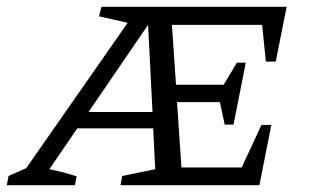

<svg xmlns="http://www.w3.org/2000/svg" viewBox="-56 -544 912 564"><path d="M-36 0 -31 -27 21 -50 319 -477 235 -496 242 -524H786L754 -363H725L714 -471H449L461 -295H601L640 -360H666L630 -178H604L590 -244H464L477 -52H654L712 -177H741L706 0H298L303 -27L400 -47L394 -167H171L89 -47Q129 -39 169 -26L164 0ZM204 -215H392L379 -471Z"/></svg>

Font: Piazzolla SC
Style: Italic
Weight: 400
Italic angle: -11.3°
Designer: Juan Pablo del Peral
Foundry: Huerta Tipografica
Version: Version 1.330